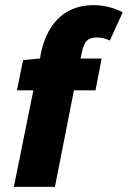

<svg xmlns="http://www.w3.org/2000/svg" viewBox="-20 -728 498 748"><path d="M34 0H194L268 -376H352L376 -500H294L298 -520C308 -574 328 -582 360 -582C376 -582 398 -576 408 -570L458 -680C424 -698 384 -708 344 -708C218 -708 158 -618 138 -514L136 -500L70 -494L46 -376H110Z"/></svg>

Font: Source Sans Pro Black
Style: Italic
Weight: 900
Italic angle: -11°
Designer: Paul D. Hunt
Foundry: Adobe Systems Incorporated
Version: Version 3.006;hotconv 1.0.111;makeotfexe 2.5.65597